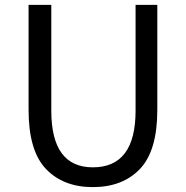

<svg xmlns="http://www.w3.org/2000/svg" viewBox="-20 -753 761 786"><path d="M97 -303V-733H190V-300Q190 -68 360 -68Q535 -68 535 -300V-733H624V-303Q624 -136 553 -61.5Q482 13 360 13Q239 13 168 -61.5Q97 -136 97 -303Z"/></svg>

Font: Noto Sans SC
Style: Regular
Weight: 400
Designer: Ryoko NISHIZUKA ____ (kana & ideographs); Paul D. Hunt (Latin, Greek & Cyrillic); Wenlong ZHANG ___ (bopomofo); Sandoll 
Foundry: Adobe Systems Incorporated
Version: Version 1.004